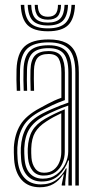

<svg xmlns="http://www.w3.org/2000/svg" viewBox="-20 -771 398 798"><path d="M293.1 0V-469.6Q293.1 -536.7 267.3 -565.8Q241.6 -594.9 182.1 -594.9Q120.8 -594.9 93.1 -568.8Q65.5 -542.6 63.2 -482Q62.5 -462 62.8 -438.9Q63 -415.8 64.1 -393.5H49.7Q48.6 -416.6 48.3 -438.9Q47.9 -461.3 48.7 -482.5Q51.1 -549.3 82.2 -578.1Q113.3 -607 182.1 -607Q227 -607 254.6 -593.1Q282.2 -579.2 294.9 -548.9Q307.6 -518.7 307.6 -469.6V0ZM158.1 -28.4Q191.3 -28.4 214.8 -45.9Q238.3 -63.3 251 -89.5Q263.6 -115.6 263.6 -141.2V-332.2Q241.1 -324.5 213.9 -312.9Q186.7 -301.3 162.4 -288.3Q121.6 -265.9 102.3 -235Q83 -204.2 80.8 -154.2Q80.4 -143.1 80.9 -133.1Q81.4 -123.2 82.1 -112.4Q84.8 -70.8 104.9 -49.6Q125 -28.4 158.1 -28.4ZM161.1 -41.3Q131.9 -41.3 115.8 -61.3Q99.7 -81.3 96.5 -113.3Q95.6 -125.1 95.3 -135.2Q95 -145.4 95.3 -153.2Q97.4 -199.2 114.3 -227.7Q131.1 -256.2 167.4 -277.3Q184.8 -287.4 206.5 -298Q228.2 -308.5 249.2 -316.7V-139.9Q249.2 -115.5 239.7 -92.8Q230.3 -70.2 210.8 -55.7Q191.4 -41.3 161.1 -41.3ZM163 -53.1Q187.8 -53.1 203.6 -65.6Q219.4 -78.1 227 -97.7Q234.7 -117.3 234.7 -138.9V-300.4Q218 -292.7 202.7 -284.4Q187.5 -276.1 172.5 -266.2Q140.5 -245.7 125.8 -220.6Q111.1 -195.5 109.8 -153.2Q109.6 -144.3 109.8 -134.7Q110 -125 110.8 -114.8Q113 -88.5 126.1 -70.8Q139.1 -53.1 163 -53.1ZM145.8 7.3Q97.5 7.3 70 -23.2Q42.5 -53.7 38.6 -109Q37.7 -123.4 37.5 -136.8Q37.3 -150.2 37.6 -159.2Q40.9 -212.9 64.4 -252Q87.9 -291.1 146.1 -321.9Q163.4 -331.4 177.5 -338.9Q191.6 -346.3 205.5 -352.7Q219.3 -359 235.1 -364.7V-469.6Q235.1 -506.7 224.3 -526.7Q213.5 -546.6 182.1 -546.6Q149.5 -546.6 136 -530.5Q122.4 -514.3 121.1 -479.6Q120.7 -464.4 120.7 -443Q120.8 -421.5 121.7 -393.5H107.3Q106.3 -422.9 106.3 -443.3Q106.2 -463.8 106.7 -480.6Q108.1 -522.9 126 -540.8Q143.8 -558.7 182.1 -558.7Q221 -558.7 235.3 -536.2Q249.6 -513.7 249.6 -469.6V-354.9Q222.1 -345.2 197.9 -333.9Q173.8 -322.5 151.1 -310.5Q97.2 -282.3 76.2 -245.4Q55.1 -208.6 52.1 -158.1Q51.6 -146.3 51.9 -134.9Q52.2 -123.6 53.1 -110.1Q56.6 -59 81.7 -31.8Q106.7 -4.6 149.7 -4.6Q187.5 -4.6 213.6 -23.3Q239.7 -41.9 253.9 -71.2H257.1L251.2 -12.6V0H236.6L236.5 -4.4L245.2 -45.8H242.4Q226.1 -20.5 202.4 -6.6Q178.7 7.3 145.8 7.3ZM264.3 0.1V-35L266.8 -104.2H263.6Q251.3 -67.1 223.8 -41.8Q196.3 -16.6 153.4 -16.6Q115.8 -16.7 93.3 -40.9Q70.7 -65.1 67.6 -111.1Q66.7 -124.6 66.4 -135.5Q66.1 -146.3 66.6 -156.8Q69.2 -204.5 88.3 -239Q107.4 -273.6 156.8 -299.4Q174.8 -308.7 194.2 -317.2Q213.5 -325.7 231.7 -332.8Q249.8 -340 264.1 -344.5V-469.6Q264.1 -523.8 245.2 -547.3Q226.3 -570.8 182.1 -570.8Q135.8 -570.8 114.8 -550Q93.8 -529.2 92.2 -481Q91.5 -461.1 91.7 -438.2Q92 -415.2 92.8 -393.5H78.6Q77.5 -415.9 77.3 -439.2Q77 -462.4 77.7 -481.5Q79.6 -535.9 103.9 -559.4Q128.2 -582.9 182.1 -582.9Q233.9 -582.9 256.2 -556.6Q278.6 -530.3 278.6 -469.6V0.1ZM179 -641Q120.9 -641 94.7 -666.5Q68.6 -692.1 66.3 -750.7H80.8Q82.7 -698.3 105.6 -675.7Q128.4 -653.1 179 -653.1Q229.5 -653.1 252.4 -675.7Q275.2 -698.3 277.2 -750.7H291.7Q289.3 -692.1 263.2 -666.5Q237 -641 179 -641ZM179 -665.1Q135.7 -665.1 116.3 -685Q96.9 -704.9 95.3 -750.7H109.7Q111 -711.3 127.2 -694.3Q143.3 -677.2 179 -677.2Q214.7 -677.2 230.8 -694.3Q246.9 -711.3 248.3 -750.7H262.7Q261.1 -704.9 241.5 -685Q222 -665.1 179 -665.1ZM179 -689.3Q150.8 -689.3 138 -703.5Q125.2 -717.7 124.2 -750.7H137.1Q137.5 -724.3 147.7 -712.9Q157.9 -701.4 179 -701.4Q200.4 -701.4 210.6 -712.9Q220.8 -724.3 220.9 -750.7H233.8Q232.6 -717.7 220 -703.5Q207.4 -689.3 179 -689.3Z"/></svg>

Font: Big Shoulders Inline Display SC Thin
Style: Regular
Weight: 100
Designer: Patric King
Foundry: XO Type Co
Version: Version 2.002